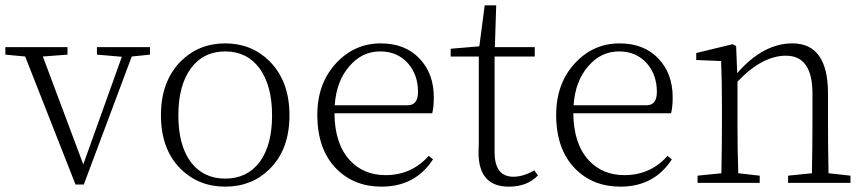

<svg xmlns="http://www.w3.org/2000/svg" viewBox="-28 -683 3231 717"><path d="M532 -479 464 -472 285 6H254L66 -472L-8 -479V-507H224V-479L132 -472L283 -69L427 -471L334 -479V-507H532Z M647 -52Q573 -125 573 -253Q573 -380 648 -455Q715 -521 813 -521Q911 -521 978 -455Q1053 -380 1053 -253Q1053 -124 978 -51Q912 14 813 14Q714 14 647 -52ZM941 -77Q988 -140 988 -252Q988 -364 941 -428Q894 -491 813 -491Q732 -491 685 -428Q638 -364 638 -252Q638 -140 685 -77Q732 -16 813 -16Q894 -16 941 -77Z M1495 -290Q1533 -290 1533 -340Q1533 -403 1496 -446Q1456 -491 1392 -491Q1324 -491 1277 -436Q1228 -380 1222 -290ZM1221 -260Q1222 -145 1279 -84Q1330 -29 1412 -29Q1509 -29 1573 -101L1589 -88Q1523 14 1397 14Q1294 14 1228 -53Q1157 -125 1157 -254Q1157 -373 1229 -449Q1297 -521 1394 -521Q1485 -521 1539 -464Q1592 -408 1592 -320Q1592 -283 1586 -260Z M1981 -28Q1941 14 1872 14Q1758 14 1759 -116Q1759 -127 1760 -151V-472H1655V-501L1762 -510L1782 -663H1825L1820 -507H1969V-472H1819V-115Q1819 -23 1889 -23Q1927 -23 1967 -47Z M2387 -290Q2425 -290 2425 -340Q2425 -403 2388 -446Q2348 -491 2284 -491Q2216 -491 2169 -436Q2120 -380 2114 -290ZM2113 -260Q2114 -145 2171 -84Q2222 -29 2304 -29Q2401 -29 2465 -101L2481 -88Q2415 14 2289 14Q2186 14 2120 -53Q2049 -125 2049 -254Q2049 -373 2121 -449Q2189 -521 2286 -521Q2377 -521 2431 -464Q2484 -408 2484 -320Q2484 -283 2478 -260Z M3148 -27V0H2915V-27L3004 -36Q3006 -146 3006 -226V-334Q3006 -475 2907 -475Q2818 -475 2726 -378V-226Q2726 -119 2729 -36L2809 -27V0H2577V-27L2666 -36Q2668 -146 2668 -226V-281Q2668 -380 2665 -455L2572 -459V-485L2708 -518L2721 -511L2725 -410Q2822 -521 2931 -521Q3064 -521 3064 -334V-226Q3064 -144 3066 -36Z"/></svg>

Font: Source Han Serif SC ExtraLight
Style: Regular
Weight: 250
Designer: Ryoko NISHIZUKA  (kana & ideographs); Frank Grießhammer (Latin, Greek & Cyrillic); Wenlong ZHANG  (bopomofo); Sandoll Co
Foundry: Adobe Systems Incorporated
Version: Version 1.001 October 20, 2017